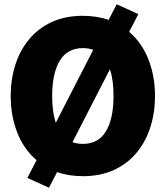

<svg xmlns="http://www.w3.org/2000/svg" viewBox="-20 -813 775 898"><path d="M209 65 108 19 151 -64Q91 -115 60.5 -193.5Q30 -272 30 -364Q30 -441 51.5 -509Q73 -577 115.5 -628.5Q158 -680 221 -709.5Q284 -739 367 -739Q433 -739 488 -720L526 -793L627 -747L584 -664Q644 -613 674.5 -534.5Q705 -456 705 -364Q705 -287 683.5 -219Q662 -151 619.5 -99.5Q577 -48 514 -18.5Q451 11 368 11Q302 11 247 -8ZM224 -364Q224 -289 241 -239L416 -580Q394 -588 368 -588Q295 -588 259.5 -529Q224 -470 224 -364ZM368 -140Q440 -140 475.5 -199Q511 -258 511 -364Q511 -439 494 -489L319 -148Q341 -140 368 -140Z"/></svg>

Font: Murecho ExtraBold
Style: Regular
Weight: 800
Designer: Neil Summerour
Foundry: Positype
Version: Version 1.010; ttfautohint (v1.8.3)